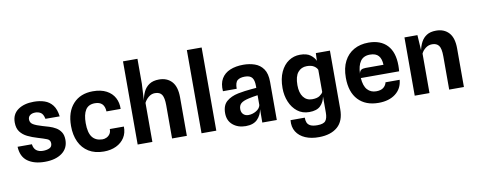

<svg xmlns="http://www.w3.org/2000/svg" viewBox="-78 -1165 4408 1772"><g transform="rotate(-10 2126.0 -278.5)"><path d="M259 8.5Q159 8.5 98.5 -35.2Q38 -79 34 -172H168Q173.5 -131 197.5 -112.8Q221.5 -94.5 259.5 -94.5Q294 -94.5 319.5 -106Q345 -117.5 345 -149.5Q345 -181.5 315 -193.2Q285 -205 229.5 -221.5Q180 -236 138.5 -256.2Q97 -276.5 72 -309.8Q47 -343 47 -397.5Q47 -474.5 104 -515Q161 -555.5 252.5 -555.5Q308.5 -555.5 353.5 -540Q398.5 -524.5 427.8 -486.5Q457 -448.5 465.5 -381L332 -381.5Q322.5 -427.5 299.8 -441.2Q277 -455 250 -455Q219.5 -455 200.5 -441Q181.5 -427 181.5 -401.5Q181.5 -370.5 209.2 -353.8Q237 -337 294.5 -320.5Q322.5 -312.5 354.5 -302.8Q386.5 -293 415 -276.2Q443.5 -259.5 461.8 -231.2Q480 -203 480 -158Q480 -79.5 420 -35.5Q360 8.5 259 8.5Z M812 9.5Q728.5 9.5 670.5 -26.2Q612.5 -62 582.8 -126Q553 -190 553 -275Q553 -407 621 -481.5Q689 -556 806 -556Q882.5 -556 933.5 -528.8Q984.5 -501.5 1009 -455.2Q1033.5 -409 1031.5 -351H898.5Q895 -444 806 -444Q745.5 -444 718.2 -401Q691 -358 691 -277.5Q691 -187.5 722.8 -146.2Q754.5 -105 817 -103.5Q836 -103 855.5 -111.8Q875 -120.5 888 -138.8Q901 -157 900.5 -185.5H1032.5Q1034 -126 1006 -82.2Q978 -38.5 927.8 -14.5Q877.5 9.5 812 9.5Z M1129 0V-779.5H1264.5V-545.5L1256 -390V-389.5Q1263 -433 1281.2 -471.2Q1299.5 -509.5 1334.8 -533.2Q1370 -557 1426.5 -557Q1502 -557 1546 -508.8Q1590 -460.5 1590 -361.5V0H1451.5V-311.5Q1451.5 -380.5 1432.8 -410Q1414 -439.5 1368 -439.5Q1335.5 -439.5 1308.8 -418Q1282 -396.5 1267 -366V0Z M1727.5 0V-779.5H1866V0Z M2142 6Q2069.5 6 2021.8 -34Q1974 -74 1974 -144.5Q1974 -218 2015.8 -253.8Q2057.5 -289.5 2124.5 -303.5Q2155.5 -310 2188.8 -314.2Q2222 -318.5 2251 -321Q2280 -323.5 2298 -325V-343.5Q2298 -397 2278.5 -421.2Q2259 -445.5 2211.5 -445.5Q2165.5 -445.5 2142 -426.2Q2118.5 -407 2118.5 -348H1989.5Q1984 -419.5 2011.2 -465.5Q2038.5 -511.5 2091.8 -533.8Q2145 -556 2217 -556Q2273.5 -556 2322.8 -539Q2372 -522 2402.5 -478.8Q2433 -435.5 2433 -357V0H2297L2298 -125Q2289 -70 2251.8 -32Q2214.5 6 2142 6ZM2184 -90.5Q2221.5 -90.5 2256.2 -110.8Q2291 -131 2298 -163.5V-256Q2278 -253.5 2254.2 -249.2Q2230.5 -245 2213.5 -241Q2161 -229.5 2139.5 -210.5Q2118 -191.5 2118 -157Q2118 -126 2136.5 -108.2Q2155 -90.5 2184 -90.5Z M2792 223.5Q2718 224.5 2662.8 200.8Q2607.5 177 2579.2 131.8Q2551 86.5 2557.5 23.5H2691Q2690.5 49 2698.2 69Q2706 89 2728.5 100.8Q2751 112.5 2794 112.5Q2852 112.5 2871.2 88Q2890.5 63.5 2890.5 11.5V-139.5Q2881.5 -88 2847 -54Q2812.5 -20 2742 -20Q2677 -20 2631 -56.2Q2585 -92.5 2560.5 -151.8Q2536 -211 2536 -280Q2536 -369.5 2564.8 -431Q2593.5 -492.5 2641.2 -524.2Q2689 -556 2747 -556Q2811 -556 2845.2 -530Q2879.5 -504 2892 -473L2895 -545.5H3027V3Q3027 114 2964.5 168.2Q2902 222.5 2792 223.5ZM2788.5 -132Q2835 -132 2859.2 -148.8Q2883.5 -165.5 2890.5 -182V-389.5Q2882.5 -410 2858 -425.8Q2833.5 -441.5 2791.5 -441.5Q2739 -441.5 2707.5 -403Q2676 -364.5 2676 -283.5Q2676 -211.5 2706 -171.8Q2736 -132 2788.5 -132Z M3387 7.5Q3265.5 7.5 3196.8 -65.2Q3128 -138 3128 -273.5Q3128 -364.5 3160.8 -427.5Q3193.5 -490.5 3252.2 -523.5Q3311 -556.5 3389 -556.5Q3502.5 -556.5 3564 -491Q3625.5 -425.5 3625.5 -300.5Q3625.5 -287 3624.8 -275Q3624 -263 3623 -246.5H3264Q3269 -171.5 3300.8 -136.5Q3332.5 -101.5 3383.5 -101.5Q3428.5 -101.5 3452 -121Q3475.5 -140.5 3481.5 -168.5H3614Q3607 -86.5 3546 -39.5Q3485 7.5 3387 7.5ZM3323 -331H3491Q3489 -387 3463.8 -416Q3438.5 -445 3383.5 -445Q3323 -445 3294 -403.2Q3265 -361.5 3263 -286Q3267 -312 3281.5 -321.5Q3296 -331 3323 -331Z M3725.5 0V-546H3847L3856 -402Q3864 -443 3882.5 -478.2Q3901 -513.5 3934.8 -535.2Q3968.5 -557 4022.5 -557Q4098.5 -557 4142.5 -508.8Q4186.5 -460.5 4186.5 -361.5V0H4048.5V-311.5Q4048.5 -386 4027.8 -412.8Q4007 -439.5 3965.5 -439.5Q3931 -439.5 3903.8 -418.5Q3876.5 -397.5 3864 -370V0Z"/></g></svg>

Font: Spline Sans SemiBold
Style: Regular
Weight: 600
Designer: Eben Sorkin, Mirko Velimirovic
Foundry: Sorkin Type
Version: Version 1.000; ttfautohint (v1.8.3)